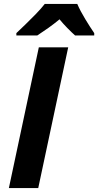

<svg xmlns="http://www.w3.org/2000/svg" viewBox="-20 -954 498 974"><path d="M25 0 177 -714H326L174 0ZM63 -774V-786Q83 -805 110 -831Q137 -857 163.5 -884.5Q190 -912 207 -934H372Q387 -899 412.5 -857Q438 -815 458 -786V-774H361Q344 -789 321.5 -812Q299 -835 282 -856Q253 -832 225.5 -812.5Q198 -793 169 -774Z"/></svg>

Font: Noto IKEA Latin
Style: Bold Italic
Weight: 700
Italic angle: -12°
Designer: Monotype Design Team
Foundry: Monotype Imaging Inc.
Version: Version 1.0